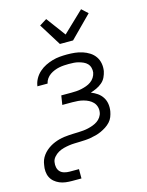

<svg xmlns="http://www.w3.org/2000/svg" viewBox="-142 -854 883 1155"><g transform="rotate(-15 300.0 -277.0)"><path d="M159 215Q139 215 119.5 212.5Q100 210 82.5 202.5Q65 195 51 183Q37 171 29 154.5Q21 138 19.5 118Q18 98 22 79Q24 63 29.5 48.5Q35 34 45 20.5Q55 7 67 -3.5Q79 -14 93 -22.5Q107 -31 122 -37Q137 -43 152 -47Q167 -51 182.5 -53Q198 -55 213 -56Q228 -57 243 -57.5Q258 -58 273 -58.5Q288 -59 303.5 -60.5Q319 -62 334 -65.5Q349 -69 364 -74.5Q379 -80 392.5 -89Q406 -98 415.5 -112Q425 -126 427 -141Q430 -159 425 -175.5Q420 -192 409 -203.5Q398 -215 383.5 -222.5Q369 -230 352.5 -234.5Q336 -239 319 -240.5Q302 -242 284 -242H221L230 -299H293Q308 -299 324 -300Q340 -301 356 -304.5Q372 -308 387.5 -313.5Q403 -319 416.5 -328.5Q430 -338 439 -352Q448 -366 451 -382Q453 -397 449 -412Q445 -427 435 -437.5Q425 -448 411.5 -454Q398 -460 383.5 -464Q369 -468 353.5 -469Q338 -470 322 -470Q308 -470 292.5 -469Q277 -468 262 -465Q247 -462 232 -456Q217 -450 204 -441Q191 -432 181.5 -418.5Q172 -405 169 -390V-389H105L106 -392Q109 -414 121 -435.5Q133 -457 151.5 -473.5Q170 -490 191.5 -500.5Q213 -511 235.5 -517.5Q258 -524 281 -526Q304 -528 327 -528Q351 -528 375 -525.5Q399 -523 422 -515.5Q445 -508 464.5 -495.5Q484 -483 497 -464.5Q510 -446 514.5 -422.5Q519 -399 515 -374Q511 -355 502.5 -337Q494 -319 478 -305.5Q462 -292 443.5 -283.5Q425 -275 406 -269Q427 -261 445 -248.5Q463 -236 475 -217.5Q487 -199 490.5 -176.5Q494 -154 490 -130Q487 -113 480.5 -96.5Q474 -80 461.5 -66.5Q449 -53 433.5 -43Q418 -33 401.5 -25.5Q385 -18 368 -13.5Q351 -9 333.5 -6Q316 -3 299.5 -2Q283 -1 266 -0.5Q249 0 232 0.5Q215 1 198 3.5Q181 6 163.5 10.5Q146 15 130 24Q114 33 101.5 47.5Q89 62 87 78Q84 95 87.5 111Q91 127 101 137.5Q111 148 127 152.5Q143 157 159 157H218V215ZM302 -600 216 -738 261 -766 350 -646 479 -769 517 -734 384 -600Z"/></g></svg>

Font: Iosevka Light Extended Oblique
Style: Regular
Weight: 300
Width: 7
Italic angle: -9°
Monospace: yes
Designer: Belleve Invis
Foundry: Belleve Invis
Version: Version 32.5.0; ttfautohint (v1.8.4)